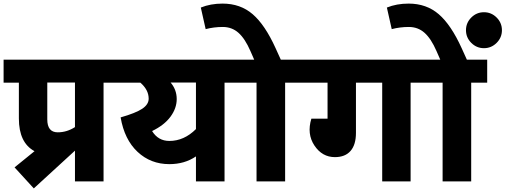

<svg xmlns="http://www.w3.org/2000/svg" viewBox="-40 -1009 2812 1068"><path d="M626 -677 625 -549H536V0H377V-171L148 39L41 -78L152 -168Q65 -215 65 -350V-549H-20V-677ZM377 -302V-550H223V-345Q223 -273 281 -273Q332 -273 377 -302Z M1298 -677V-549H1209V0H1050V-139Q987 -96 902 -96Q798 -96 725 -164.5Q652 -233 631 -356Q715 -380 751 -404Q787 -428 787 -460Q787 -509 741 -549H606V-677ZM1050 -291V-550H909Q943 -510 943 -458Q943 -407 908.5 -360Q874 -313 806 -280Q840 -225 902 -225Q984 -225 1050 -291Z M1635 -677V-549H1546V0H1387V-549H1278V-677H1374L1353 -725Q1323 -794 1286.5 -826.5Q1250 -859 1199 -859Q1150 -859 1104 -847L1077 -967Q1131 -989 1198 -989Q1297 -989 1365.5 -930Q1434 -871 1493 -741L1522 -677Z M2333 -677V-549H2244V0H2086V-549H1940V-270Q1940 -204 1910 -169.5Q1880 -135 1823 -135Q1752 -135 1709 -199.5Q1666 -264 1692 -349H1782V-549H1615V-677Z M2528 -741 2557 -677H2670V-549H2581V0H2422V-549H2313V-677H2409L2388 -725Q2358 -794 2321.5 -826.5Q2285 -859 2234 -859Q2185 -859 2139 -847L2112 -967Q2166 -989 2233 -989Q2332 -989 2400.5 -930Q2469 -871 2528 -741ZM2581.5 -911.5Q2611 -941 2652 -941Q2693 -941 2722.5 -911.5Q2752 -882 2752 -841Q2752 -800 2722.5 -770.5Q2693 -741 2652 -741Q2611 -741 2581.5 -770.5Q2552 -800 2552 -841Q2552 -882 2581.5 -911.5Z"/></svg>

Font: Martel Sans Heavy
Style: Regular
Weight: 900
Designer: Dan Reynolds and Mathieu Réguer
Foundry: Dan Reynolds and Mathieu Réguer
Version: Version 1.001;PS 001.001;hotconv 1.0.70;makeotf.lib2.5.58329